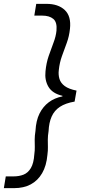

<svg xmlns="http://www.w3.org/2000/svg" viewBox="-40 -831 481 996"><path d="M201 -811Q262 -811 296 -779Q330 -747 323 -682Q319 -643 306.5 -609Q294 -575 281.5 -540.5Q269 -506 265 -467Q262 -443 268.5 -421.5Q275 -400 296 -384.5Q317 -369 357 -361L347 -304Q300 -296 271 -277Q242 -258 228 -226.5Q214 -195 212 -151Q208 -126 208 -106Q208 -86 208.5 -68Q209 -50 206 -28Q201 29 178.5 67.5Q156 106 119.5 125.5Q83 145 33 145H-20L-10 84H31Q59 84 82 75Q105 66 120 41Q135 16 138 -30Q141 -51 140.5 -69Q140 -87 140 -107Q140 -127 144 -152Q147 -206 165 -242Q183 -278 213 -300.5Q243 -323 284 -331V-334Q232 -346 211.5 -380.5Q191 -415 196 -461Q200 -504 212.5 -540.5Q225 -577 237.5 -609.5Q250 -642 253 -672Q257 -716 236.5 -733Q216 -750 179 -750H138L148 -811Z"/></svg>

Font: DM Sans 12pt Light
Style: Italic
Weight: 300
Italic angle: -10°
Version: Version 4.004;gftools[0.9.30]